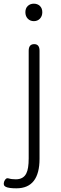

<svg xmlns="http://www.w3.org/2000/svg" viewBox="-56 -773 334 1044"><path d="M33 251Q-8 251 -24.5 243Q-41 235 -33 213Q-24 192 -9 197Q6 202 30 202Q71 202 87 170Q100 145 100 88V-497Q100 -533 130 -533Q159 -533 159 -497V90Q159 251 33 251ZM128 -658Q108 -658 95 -671.5Q82 -685 82 -706.5Q82 -728 95 -740.5Q108 -753 128 -753Q148 -753 161 -740.5Q174 -728 174 -706.5Q174 -685 161 -671.5Q148 -658 128 -658Z"/></svg>

Font: Resource Han Rounded KR Light
Style: Regular
Weight: 300
Designer: Cyano Hao (round all glyphs); Ryoko NISHIZUKA 西塚涼子 (kana, bopomofo & ideographs); Paul D. Hunt (Latin, Greek & Cyrillic)
Foundry: Cyano Hao
Version: 0.990